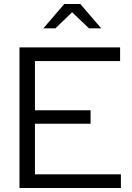

<svg xmlns="http://www.w3.org/2000/svg" viewBox="-20 -936 656 956"><path d="M77 0V-700H578V-632H154V-387H431V-320H154V-68H582V0ZM423 -795 339 -875 256 -795H196L300 -916H380L484 -795Z"/></svg>

Font: Red Hat Display
Style: Regular
Weight: 300
Designer: Pentagram, MCKL
Foundry: Pentagram, MCKL
Version: Version 1.023